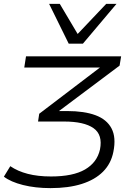

<svg xmlns="http://www.w3.org/2000/svg" viewBox="-44 -779 687 989"><path d="M216 190Q138 190 74.5 174Q11 158 -24 131L9 77Q47 103 99 116.5Q151 130 219 130Q332 130 394 94Q456 58 471 -9Q486 -85 437.5 -119Q389 -153 286 -153H152L158 -193L497 -451L493 -431H81L90 -489H580L572 -441L237 -190L233 -207H302Q390 -207 448 -185.5Q506 -164 530.5 -117.5Q555 -71 540 3Q528 64 486.5 105.5Q445 147 377 168.5Q309 190 216 190ZM310 -554 209 -759H264L356 -604L503 -759H556L383 -554Z"/></svg>

Font: Nunito Sans 10pt Expanded Light
Style: Italic
Weight: 300
Width: 7
Italic angle: -9°
Designer: Vernon Adams
Foundry: Vernon Adams
Version: Version 3.101;gftools[0.9.27]